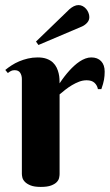

<svg xmlns="http://www.w3.org/2000/svg" viewBox="-20 -735 437 763"><path d="M216.8 -403.8Q235.4 -432.1 256.3 -455.1Q265.1 -464.8 275.4 -474.1Q285.6 -483.4 296.6 -490.7Q307.6 -498 319.3 -502.4Q331.1 -506.8 342.8 -506.8Q367.7 -506.8 381.8 -491.9Q396 -477.1 396 -450.2Q396 -433.6 393.3 -418.2Q390.6 -402.8 382.8 -380.9H369.1Q366.2 -396 355.5 -406Q344.7 -416 324.2 -416Q309.1 -416 294.4 -410.4Q279.8 -404.8 265.9 -396.5Q252 -388.2 239.5 -378.4Q227.1 -368.7 216.8 -359.9V-43Q216.8 -36.6 214.8 -27.8Q212.9 -19 205.3 -11.2Q197.8 -3.4 182.9 2.2Q168 7.8 142.1 7.8Q116.2 7.8 101.3 1.7Q86.4 -4.4 78.6 -12.7Q70.8 -21 68.8 -29.8Q66.9 -38.6 66.9 -43.9V-420.9Q66.9 -435.1 60.3 -445.6Q53.7 -456.1 38.1 -456.1Q29.8 -456.1 23.9 -453.1Q18.1 -450.2 11.2 -444.8L1 -457Q12.2 -466.3 26.1 -475.3Q40 -484.4 56.2 -491.2Q72.3 -498 90.8 -502.4Q109.4 -506.8 129.9 -506.8Q150.9 -506.8 165.8 -501.2Q180.7 -495.6 190.2 -486.6Q199.7 -477.5 205.1 -466.3Q210.4 -455.1 213.1 -443.6Q215.8 -432.1 216.3 -421.6Q216.8 -411.1 216.8 -403.8ZM123 -569.8 255.9 -698.2Q264.2 -705.6 273.4 -710.2Q282.7 -714.8 292 -714.8Q300.8 -714.8 308.6 -710.7Q316.4 -706.5 322.3 -699.7Q328.1 -692.9 331.5 -684.3Q335 -675.8 335 -667Q335 -654.3 326.4 -644.8Q317.9 -635.3 306.2 -629.9L132.8 -556.2Z"/></svg>

Font: Berkshire Swash
Style: Regular
Weight: 700
Designer: Astigmatic (AOETI)
Foundry: Astigmatic (AOETI)
Version: Version 1.000